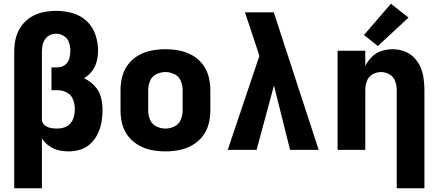

<svg xmlns="http://www.w3.org/2000/svg" viewBox="-20 -801 2344 1026"><path d="M56 205H204V-61Q219 -38 242 -21.5Q265 -5 292 1.5Q319 8 347 8Q379 8 410.5 -2Q442 -12 465.5 -35Q489 -58 503 -87.5Q517 -117 522.5 -149Q528 -181 528 -213Q528 -248 519 -282Q510 -316 485.5 -342Q461 -368 429 -383Q454 -398 472 -421.5Q490 -445 497 -473.5Q504 -502 504 -531Q504 -574 489.5 -616.5Q475 -659 442.5 -689Q410 -719 367 -731Q324 -743 280 -743Q245 -743 209.5 -735.5Q174 -728 144 -709Q114 -690 93 -660Q72 -630 64 -595.5Q56 -561 56 -525ZM285 -114Q268 -114 251 -117Q234 -120 219.5 -131.5Q205 -143 204 -160V-525Q204 -542 207.5 -559.5Q211 -577 221 -591.5Q231 -606 247 -613.5Q263 -621 280 -621Q303 -621 322.5 -608Q342 -595 349 -573Q356 -551 356 -529Q356 -508 350 -487Q344 -466 326.5 -453.5Q309 -441 288 -441H255V-319H288Q314 -319 337.5 -306.5Q361 -294 370.5 -269Q380 -244 380 -218Q380 -198 375 -178Q370 -158 357 -142.5Q344 -127 324.5 -120.5Q305 -114 285 -114Z M864 8Q901 8 937.5 1Q974 -6 1006.5 -24.5Q1039 -43 1062 -72Q1085 -101 1094.5 -137Q1104 -173 1104 -210V-320Q1104 -357 1094.5 -393Q1085 -429 1062 -458.5Q1039 -488 1006.5 -506Q974 -524 937.5 -531Q901 -538 864 -538Q827 -538 790.5 -531Q754 -524 721.5 -506Q689 -488 666 -458.5Q643 -429 633.5 -393Q624 -357 624 -320V-210Q624 -173 633.5 -137Q643 -101 666 -72Q689 -43 721.5 -24.5Q754 -6 790.5 1Q827 8 864 8ZM864 -114Q839 -114 815.5 -125.5Q792 -137 782 -161Q772 -185 772 -210V-320Q772 -345 782 -369Q792 -393 815.5 -404.5Q839 -416 864 -416Q889 -416 912.5 -404.5Q936 -393 946 -369Q956 -345 956 -320V-210Q956 -185 946 -161Q936 -137 912.5 -125.5Q889 -114 864 -114Z M1197 0H1351L1444 -344L1530 0H1683L1443 -735H1289Q1305 -689 1320 -642Q1335 -595 1351 -549L1366 -502Z M2100 205H2248V-320Q2248 -351 2243.5 -382.5Q2239 -414 2226.5 -443Q2214 -472 2191.5 -494.5Q2169 -517 2139 -527.5Q2109 -538 2078 -538Q2048 -538 2018.5 -528.5Q1989 -519 1967.5 -497.5Q1946 -476 1932 -449V-530H1784V0H1932V-320Q1932 -344 1940.5 -367.5Q1949 -391 1970.5 -403.5Q1992 -416 2016 -416Q2040 -416 2061.5 -403.5Q2083 -391 2091.5 -367.5Q2100 -344 2100 -320ZM1999 -555 2163 -707 2069 -781 1925 -614Z"/></svg>

Font: Iosevka Sparkle Heavy
Style: Regular
Weight: 900
Designer: Belleve Invis
Foundry: Belleve Invis
Version: Version 4.5.0; ttfautohint (v1.8.3)